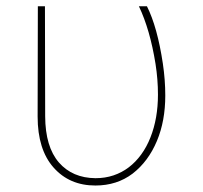

<svg xmlns="http://www.w3.org/2000/svg" viewBox="-20 -565 629 595"><path d="M275.6 9.9Q195.3 9.9 146 -45.8Q96.6 -101.6 96.6 -203.8L97.3 -545.5H119.3L120 -204.5Q120.4 -110.1 162.6 -61.4Q204.5 -13.5 275.9 -12.8Q305.8 -12.8 331.7 -21.5Q357.6 -30.2 379.1 -46.5Q400.6 -62.9 417.6 -86.3Q434.7 -109.7 446.4 -139.6Q469.5 -198.2 469.5 -271.7Q469.5 -318.9 462 -366.8Q445 -473 410.5 -545.5H435.4Q467.7 -481.2 484.7 -367.9Q492.2 -317.1 492.2 -268.8Q492.2 -190 466.3 -128.2Q439.6 -64.6 391 -27Q342.3 9.9 275.6 9.9Z"/></svg>

Font: Linik Sans Thin
Style: Regular
Weight: 100
Designer: Fonts by Rasmus Andersson / Changes by Cristiano Sobral with parts from Marc Monis
Foundry: rsms
Version: Version 3.020; ttfautohint (v1.6)